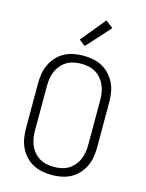

<svg xmlns="http://www.w3.org/2000/svg" viewBox="-134 -987 818 1079"><g transform="rotate(15 275.0 -447.5)"><path d="M275 12Q247 12 218.5 6.5Q190 1 165 -12.5Q140 -26 120.5 -47.5Q101 -69 89 -94.5Q77 -120 72.5 -148.5Q68 -177 68 -205V-465Q68 -493 72.5 -521.5Q77 -550 89 -575.5Q101 -601 120.5 -622.5Q140 -644 165 -657.5Q190 -671 218.5 -676.5Q247 -682 275 -682Q303 -682 331.5 -676.5Q360 -671 385 -657.5Q410 -644 429.5 -622.5Q449 -601 461 -575.5Q473 -550 477.5 -521.5Q482 -493 482 -465V-205Q482 -177 477.5 -148.5Q473 -120 461 -94.5Q449 -69 429.5 -47.5Q410 -26 385 -12.5Q360 1 331.5 6.5Q303 12 275 12ZM275 -35Q297 -35 318.5 -39.5Q340 -44 358.5 -55Q377 -66 391.5 -83Q406 -100 414.5 -120Q423 -140 426.5 -161.5Q430 -183 430 -205V-465Q430 -487 426.5 -508.5Q423 -530 414.5 -550Q406 -570 391.5 -587Q377 -604 358.5 -615Q340 -626 318.5 -630.5Q297 -635 275 -635Q253 -635 231.5 -630.5Q210 -626 191.5 -615Q173 -604 158.5 -587Q144 -570 135.5 -550Q127 -530 123.5 -508.5Q120 -487 120 -465V-205Q120 -183 123.5 -161.5Q127 -140 135.5 -120Q144 -100 158.5 -83Q173 -66 191.5 -55Q210 -44 231.5 -39.5Q253 -35 275 -35ZM267 -736 231 -764 348 -907 391 -873Z"/></g></svg>

Font: Lode Dark
Style: Regular
Weight: 400
Monospace: yes
Designer: Belleve Invis
Foundry: Belleve Invis
Version: Version 29.2.0; ttfautohint (v1.8.3)